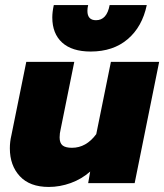

<svg xmlns="http://www.w3.org/2000/svg" viewBox="-20 -725 650 760"><path d="M187 -656Q187 -678 193 -705H329Q326 -693 326 -682Q326 -645 360 -645Q403 -645 414 -705H561Q543 -619 485.5 -570Q428 -521 339 -521Q265 -521 226 -556.5Q187 -592 187 -656ZM19 -138Q19 -164 25 -189L84 -480H274L220 -213Q216 -197 216 -181Q216 -159 227.5 -149.5Q239 -140 265 -140Q321 -140 361 -194L419 -480H610L513 0H329L337 -46Q303 -16 260 -0.5Q217 15 173 15Q98 15 58.5 -27.5Q19 -70 19 -138Z"/></svg>

Font: Readiness ExtraBold
Style: Italic
Weight: 800
Italic angle: -12°
Designer: Katatrad Team
Foundry: CadsonDemak
Version: Version 1.00;January 16, 2020;FontCreator 12.0.0.2550 64-bit